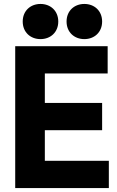

<svg xmlns="http://www.w3.org/2000/svg" viewBox="-20 -943 594 972"><path d="M407 -745C458 -745 497 -780 497 -834C497 -888 458 -923 407 -923C356 -923 317 -888 317 -834C317 -780 356 -745 407 -745ZM185 -745C236 -745 275 -780 275 -834C275 -888 236 -923 185 -923C134 -923 95 -888 95 -834C95 -780 134 -745 185 -745ZM57 -709V9H531V-129H207V-284H497V-422H207V-571H525V-709Z"/></svg>

Font: Kalas SG
Style: Bold
Weight: 700
Designer: Kalas
Foundry: Kalas
Version: Version 2.000;FEAKit 1.0